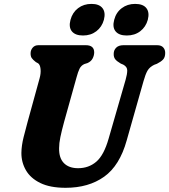

<svg xmlns="http://www.w3.org/2000/svg" viewBox="-20 -926 846 960"><path d="M523 -232.5 608 -527Q616 -555 616.2 -573.5Q616.5 -592 596 -603L584 -608Q563.5 -620 555.8 -630.2Q548 -640.5 548.5 -657Q548.5 -675 560.8 -687.5Q573 -700 597.5 -700H765.5Q786 -700 796 -689Q806 -678 806 -661.5Q806 -639.5 795.2 -628.2Q784.5 -617 764.5 -607L751 -602Q727.5 -590.5 717.2 -572.2Q707 -554 697.5 -520L613.5 -224Q578.5 -98 500.8 -42.5Q423 13 308 13Q230.5 13 181.5 -11Q132.5 -35 109.5 -75Q86.5 -115 87 -162Q87.5 -198 98 -240.2Q108.5 -282.5 118 -316.5L178 -534.5Q185 -559.5 182.8 -581Q180.5 -602.5 170.5 -609.5L159.5 -615.5Q144.5 -627 138.5 -636Q132.5 -645 133 -661Q133.5 -676.5 143.8 -688.2Q154 -700 172 -700H409Q451.5 -700 451 -663Q450.5 -647.5 442.8 -633Q435 -618.5 417 -610.5L402.5 -606Q386 -599 378 -583Q370 -567 362.5 -538.5L300.5 -316.5Q288 -270.5 281.8 -240Q275.5 -209.5 275.5 -185.5Q274.5 -136 299.5 -110.5Q324.5 -85 370.5 -85Q423.5 -85 461.5 -117.5Q499.5 -150 523 -232.5ZM395 -748.5Q356.5 -748.5 339.5 -769.2Q322.5 -790 332.5 -827Q342.5 -864 370.5 -885.2Q398.5 -906.5 437.5 -906.5Q476 -906.5 492.5 -885.2Q509 -864 499.5 -827Q489.5 -791 461.8 -769.8Q434 -748.5 395 -748.5ZM613.5 -748.5Q575 -748.5 558 -769.2Q541 -790 551 -827Q560.5 -864 588.8 -885.2Q617 -906.5 655.5 -906.5Q695.5 -906.5 712 -885.2Q728.5 -864 719 -827Q709 -791 681.2 -769.8Q653.5 -748.5 613.5 -748.5Z"/></svg>

Font: Fraunces 72pt S100
Style: Bold Italic
Weight: 700
Italic angle: -16°
Version: Version 1.000; ttfautohint (v1.8.3)